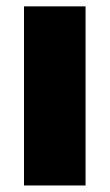

<svg xmlns="http://www.w3.org/2000/svg" viewBox="-20 -568 336 588"><path d="M53.5 0V-548.5H242V0Z"/></svg>

Font: Encode Sans ExtraBold
Style: Regular
Weight: 800
Designer: Multiple Designers
Foundry: Impallari Type
Version: Version 2.000